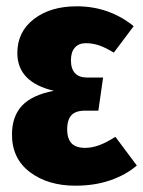

<svg xmlns="http://www.w3.org/2000/svg" viewBox="-20 -571 454 609"><path d="M404 -488 341 -404Q315 -420 294.5 -427Q274 -434 252 -434Q230 -434 217.5 -420Q205 -406 205 -380Q205 -325 257 -325H307L292 -220H250Q219 -220 206 -205Q193 -190 193 -161Q193 -132 206.5 -117Q220 -102 250 -102Q271 -102 293.5 -110Q316 -118 346 -137L414 -46Q379 -16 329.5 1Q280 18 219 18Q132 18 75 -25Q18 -68 18 -144Q18 -202 50 -236Q82 -270 151 -283Q35 -310 35 -403Q35 -470 87.5 -510.5Q140 -551 223 -551Q326 -551 404 -488Z"/></svg>

Font: Fira Sans Compressed ExtraBold
Style: Regular
Weight: 800
Width: 1
Designer: bBox Type GmbH & Carrois Corporate GbR & Edenspiekermann AG
Foundry: bBox Type GmbH & Carrois Corporate GbR & Edenspiekermann AG
Version: Version 4.301